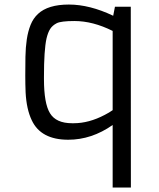

<svg xmlns="http://www.w3.org/2000/svg" viewBox="-20 -611 706 853"><path d="M480.5 -55.7Q387.2 9.8 283.2 9.8Q161.6 9.8 121.1 -76.7Q97.7 -125.5 93.8 -200.2Q92.3 -234.4 92.3 -275.6Q92.3 -316.9 93 -358.9Q93.8 -400.9 99.1 -436.5Q104.5 -472.2 116 -500.7Q127.4 -529.3 148.9 -549.3Q193.4 -590.8 285.9 -590.8Q378.4 -590.8 482.9 -541L490.7 -581.1H561L561.5 222.2H480.5ZM480.5 -473.6Q392.6 -517.6 310.5 -517.6Q251 -517.6 231.9 -507.8Q212.9 -498 202.9 -482.4Q192.9 -466.8 186.5 -439.5Q175.3 -388.2 175.3 -270.5V-259.8Q175.3 -151.4 202.1 -107.9Q229 -63.5 300.3 -63.5H307.6Q375 -63.5 445.3 -100.6Q465.3 -110.8 480.5 -121.6Z"/></svg>

Font: Armata
Style: Regular
Weight: 400
Designer: Viktoriya Grabowska
Foundry: Viktoriya Grabowska
Version: Version 1.002